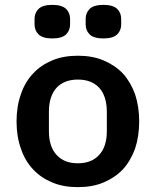

<svg xmlns="http://www.w3.org/2000/svg" viewBox="-20 -757 640 789"><path d="M195 -599C222 -599 241 -605 252 -616C263 -627 268 -641 268 -657C268 -657 268 -679 268 -679C268 -679 268 -679 268 -679C268 -695 263 -709 252 -720C241 -731 222 -737 195 -737C195 -737 195 -737 195 -737C168 -737 149 -731 138 -720C127 -709 122 -695 122 -679C122 -679 122 -657 122 -657C122 -657 122 -657 122 -657C122 -641 127 -627 138 -616C149 -605 168 -599 195 -599C195 -599 195 -599 195 -599ZM405 -599C432 -599 451 -605 462 -616C473 -627 478 -641 478 -657C478 -657 478 -679 478 -679C478 -679 478 -679 478 -679C478 -695 473 -709 462 -720C451 -731 432 -737 405 -737C405 -737 405 -737 405 -737C378 -737 359 -731 348 -720C337 -709 332 -695 332 -679C332 -679 332 -657 332 -657C332 -657 332 -657 332 -657C332 -641 337 -627 348 -616C359 -605 378 -599 405 -599C405 -599 405 -599 405 -599ZM300 12C339 12 374 6 405 -7C436 -20 463 -38 485 -61C506 -84 523 -113 535 -146C546 -179 552 -217 552 -258C552 -258 552 -258 552 -258C552 -299 546 -337 535 -370C523 -403 506 -432 485 -455C463 -478 436 -496 405 -509C374 -522 339 -528 300 -528C300 -528 300 -528 300 -528C261 -528 226 -522 195 -509C164 -496 137 -478 116 -455C94 -432 77 -403 66 -370C54 -337 48 -299 48 -258C48 -258 48 -258 48 -258C48 -217 54 -179 66 -146C77 -113 94 -84 116 -61C137 -38 164 -20 195 -7C226 6 261 12 300 12C300 12 300 12 300 12ZM300 -86C263 -86 234 -97 213 -120C192 -142 181 -175 181 -218C181 -218 181 -298 181 -298C181 -298 181 -298 181 -298C181 -341 192 -374 213 -397C234 -419 263 -430 300 -430C300 -430 300 -430 300 -430C337 -430 366 -419 387 -397C408 -374 419 -341 419 -298C419 -298 419 -218 419 -218C419 -218 419 -218 419 -218C419 -175 408 -142 387 -120C366 -97 337 -86 300 -86C300 -86 300 -86 300 -86Z"/></svg>

Font: IBM Plex Mono Mod
Style: SemiBold
Weight: 500
Designer: Mike Abbink, Paul van der Laan, Pieter van Rosmalen
Foundry: Bold Monday
Version: ""